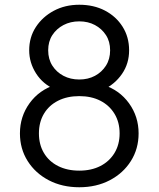

<svg xmlns="http://www.w3.org/2000/svg" viewBox="-20 -777 668 809"><path d="M64 -215Q64 -286 104.5 -342Q145 -398 214 -420V-399Q161 -422 132 -467.5Q103 -513 103 -565Q103 -620 131 -663Q159 -706 206.5 -731.5Q254 -757 314 -757Q375 -757 422 -732.5Q469 -708 496.5 -664.5Q524 -621 524 -565Q524 -509 494 -465.5Q464 -422 415 -399L414 -420Q483 -398 523.5 -342Q564 -286 564 -215Q564 -150 531.5 -98.5Q499 -47 442.5 -17.5Q386 12 314 12Q242 12 185.5 -17.5Q129 -47 96.5 -98.5Q64 -150 64 -215ZM484 -215Q484 -262 462.5 -297.5Q441 -333 403 -352.5Q365 -372 314 -372Q263 -372 224.5 -352.5Q186 -333 165 -297.5Q144 -262 144 -215Q144 -168 165 -132.5Q186 -97 224.5 -77.5Q263 -58 314 -58Q365 -58 403 -77.5Q441 -97 462.5 -132.5Q484 -168 484 -215ZM444 -565Q444 -602 426.5 -629Q409 -656 380 -671.5Q351 -687 314 -687Q277 -687 247.5 -671.5Q218 -656 200.5 -629Q183 -602 183 -565Q183 -528 200.5 -500.5Q218 -473 247.5 -457.5Q277 -442 314 -442Q351 -442 380 -457.5Q409 -473 426.5 -500.5Q444 -528 444 -565Z"/></svg>

Font: Kosmopol Plus Jakarta Sans
Style: Regular
Weight: 400
Designer: Gumpita Rahayu
Foundry: Tokotype
Version: Version 2.006